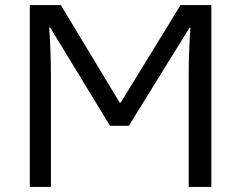

<svg xmlns="http://www.w3.org/2000/svg" viewBox="-20 -734 947 754"><path d="M97 0V-714H219L450 -331H454L689 -714H810V0H721V-430Q721 -484 723 -537.5Q725 -591 728 -625H724L486 -240H412L177 -626H173Q176 -593 178 -539Q180 -485 180 -430V0Z"/></svg>

Font: Noto Sans
Style: Regular
Weight: 400
Designer: Monotype Design Team
Foundry: Monotype Imaging Inc.
Version: Version 2.007